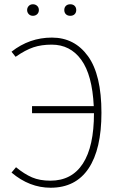

<svg xmlns="http://www.w3.org/2000/svg" viewBox="-20 -869 569 899"><path d="M154 -802.5Q146 -795 134 -795Q122 -795 114.5 -803Q107 -811 107 -822Q107 -833 114.5 -841Q122 -849 134 -849Q146 -849 154 -841.5Q162 -834 162 -822Q162 -810 154 -802.5ZM329.5 -802.5Q322 -795 309 -795Q296 -795 288.5 -802.5Q281 -810 281 -822Q281 -834 288.5 -841.5Q296 -849 309 -849Q322 -849 329.5 -841.5Q337 -834 337 -822Q337 -810 329.5 -802.5ZM223 -693Q329 -693 392 -606Q455 -519 455 -341Q455 -170 394.5 -80Q334 10 217 10Q118 10 34 -61L55 -86Q94 -54 130 -38.5Q166 -23 216 -23Q316 -23 368 -103Q420 -183 420 -339H130V-372H419Q412 -518 360.5 -589Q309 -660 222 -660Q174 -660 136.5 -647.5Q99 -635 53 -603L34 -627Q118 -693 223 -693Z"/></svg>

Font: Fira Sans UltraLight
Style: Regular
Weight: 200
Designer: Carrois Corporate & Edenspiekermann AG
Foundry: Carrois Corporate GbR & Edenspiekermann AG
Version: Version 4.106;PS 004.106;hotconv 1.0.70;makeotf.lib2.5.58329